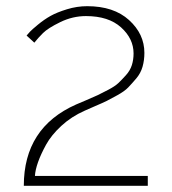

<svg xmlns="http://www.w3.org/2000/svg" viewBox="-20 -601 555 621"><path d="M458 0H57Q57 -188 226 -263Q233 -266 259 -277Q285 -288 296.5 -293.5Q308 -299 330 -310.5Q352 -322 363 -332.5Q374 -343 387.5 -358Q401 -373 406.5 -390.5Q412 -408 412 -428Q412 -476 371.5 -512.5Q331 -549 258 -549Q215 -549 175 -529.5Q135 -510 119 -494Q103 -478 91 -463L66 -486Q71 -492 77 -498.5Q83 -505 103 -521.5Q123 -538 143.5 -549.5Q164 -561 196.5 -571Q229 -581 262 -581Q348 -581 397.5 -536Q447 -491 447 -430Q447 -406 441 -385Q435 -364 420.5 -347Q406 -330 394.5 -318Q383 -306 359.5 -293Q336 -280 325 -274.5Q314 -269 287 -257.5Q260 -246 254 -243Q211 -224 178.5 -194Q146 -164 129 -133Q112 -102 103 -76.5Q94 -51 93 -32H458Z"/></svg>

Font: Raleway
Style: ExtraLight
Weight: 200
Designer: Matt McInerney, Pablo Impallari, Rodrigo Fuenzalida
Foundry: Matt McInerney, Pablo Impallari, Rodrigo Fuenzalida
Version: Version 2.001